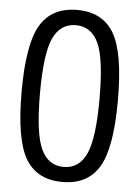

<svg xmlns="http://www.w3.org/2000/svg" viewBox="-53 -782 607 834"><g transform="rotate(5 250.0 -365.0)"><path d="M348.6 -606.4Q317.4 -673.8 250 -673.8Q182.6 -673.8 151.4 -606.4Q120.1 -539.1 120.1 -365.2Q120.1 -191.4 151.4 -123.5Q182.6 -55.7 250 -55.7Q317.4 -55.7 348.6 -123.5Q379.9 -191.4 379.9 -365.2Q379.9 -539.1 348.6 -606.4ZM410.2 -73.7Q360.4 9.8 250 9.8Q139.6 9.8 89.8 -73.7Q40 -157.2 40 -365.2Q40 -573.2 89.8 -656.7Q139.6 -740.2 250 -740.2Q360.4 -740.2 410.2 -656.7Q460 -573.2 460 -365.2Q460 -157.2 410.2 -73.7Z"/></g></svg>

Font: Rounded-X Mgen+ 1mn regular
Style: Regular
Weight: 400
Designer: [Source Han Sans]
Ryoko NISHIZUKA  (kana & ideographs); Paul D. Hunt (Latin, Greek & Cyrillic); Wenlong ZHANG  (bopomofo
Version: Version 1.059.20150602